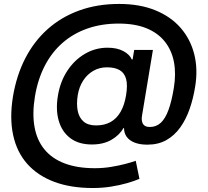

<svg xmlns="http://www.w3.org/2000/svg" viewBox="-20 -737 1038 960"><path d="M443.8 203.1Q333.5 203.1 251 172.1Q168.5 141.1 116.2 82.3Q64 23.4 45.7 -61.8Q27.3 -147 44.9 -254.9Q62.5 -359.9 106.2 -445.1Q149.9 -530.3 218 -591.1Q286.1 -651.9 376.2 -684.6Q466.3 -717.3 575.7 -717.3Q679.2 -717.3 756.8 -685.5Q834.5 -653.8 883.5 -597.2Q932.6 -540.5 951.4 -465.3Q970.2 -390.1 955.6 -302.7Q946.3 -244.1 928 -191.9Q909.7 -139.6 881.1 -99.6Q852.5 -59.6 812 -36.6Q771.5 -13.7 716.8 -13.7Q678.7 -13.7 652.6 -24.2Q626.5 -34.7 613.3 -53.2Q600.1 -71.8 600.1 -96.2H596.7Q578.1 -62 537.8 -38.3Q497.6 -14.6 439.5 -14.6Q373.5 -14.6 331.8 -46.1Q290 -77.6 273.9 -132.6Q257.8 -187.5 269.5 -258.3Q281.2 -329.6 316.9 -383.5Q352.5 -437.5 404.8 -468Q457 -498.5 517.6 -498.5Q565.9 -498.5 597.7 -481Q629.4 -463.4 638.7 -439.9H643.1L650.9 -487.3H744.6L690.4 -160.6Q685.5 -134.8 694.3 -118.4Q703.1 -102.1 729 -102.1Q761.2 -102.1 783.9 -123Q806.6 -144 822.5 -187.5Q838.4 -231 849.1 -296.9Q860.8 -367.2 849.9 -426Q838.9 -484.9 804.7 -528.3Q770.5 -571.8 712.9 -595.5Q655.3 -619.1 573.2 -619.1Q488.3 -619.1 417.5 -594.5Q346.7 -569.8 292.7 -522.7Q238.8 -475.6 203.9 -408Q168.9 -340.3 154.8 -255.4Q140.6 -169.4 152.6 -102.5Q164.6 -35.6 202.4 10.3Q240.2 56.2 303.5 80.1Q366.7 104 454.6 104Q495.1 104 534.2 97.7Q573.2 91.3 606 82.8Q638.7 74.2 658.7 66.9L677.2 157.2Q652.3 168 616 178.5Q579.6 189 535.9 196Q492.2 203.1 443.8 203.1ZM460.4 -109.9Q502.4 -109.9 533 -127Q563.5 -144 583 -178Q602.5 -211.9 610.4 -261.2Q618.7 -311 610.6 -341.6Q602.5 -372.1 578.6 -386.2Q554.7 -400.4 514.6 -400.4Q477.1 -400.4 446.5 -382.8Q416 -365.2 395.8 -334Q375.5 -302.7 368.7 -261.2Q361.8 -217.8 368.4 -183.6Q375 -149.4 397.5 -129.6Q419.9 -109.9 460.4 -109.9Z"/></svg>

Font: Inter 17pt SemiBold
Style: Italic
Weight: 600
Italic angle: -9.3988°
Version: Version 4.001;git-66647c0bb